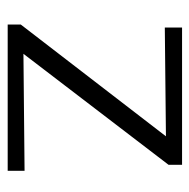

<svg xmlns="http://www.w3.org/2000/svg" viewBox="-17 -488 505 512"><g transform="rotate(90 236.0 -232.5)"><path d="M436 -45V0H46V-35L344 -422L54 -419V-465H420V-429L124 -42Z"/></g></svg>

Font: Ysabeau SC Semilight
Style: Regular
Weight: 300
Designer: Christian Thalmann (Catharsis Fonts)
Version: Version 0.003